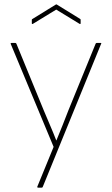

<svg xmlns="http://www.w3.org/2000/svg" viewBox="-20 -676 512 881"><path d="M155 185Q150 185 151 181L226 -2L29 -475Q28 -479 33 -479H50Q53 -479 55 -476L181 -169Q195 -135 210 -100.5Q225 -66 238 -32H239Q253 -66 267 -101Q281 -136 294 -170L419 -476Q421 -479 424 -479H441Q447 -479 444 -475L176 182Q175 185 171 185ZM130 -566Q126 -565 126 -569V-585Q126 -588 129 -589L236 -655Q238 -657 241 -655L348 -589Q350 -588 350 -585V-569Q350 -565 346 -566L238 -632Z"/></svg>

Font: Sofia Sans Thin
Style: Regular
Weight: 250
Designer: Botio Nikoltchev, Ani Petrova
Foundry: lettersoup
Version: Version 4.101